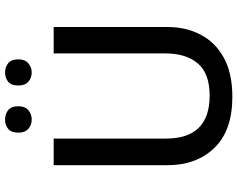

<svg xmlns="http://www.w3.org/2000/svg" viewBox="-112 -840 961 778"><g transform="rotate(-90 369.0 -450.5)"><path d="M649 -252Q649 -178 618 -118.5Q587 -59 524.5 -24.5Q462 10 366 10Q230 10 159.5 -62.5Q89 -135 89 -254V-714H197V-259Q197 -82 371 -82Q461 -82 501.5 -130Q542 -178 542 -260V-714H649ZM221 -857Q221 -886 236.5 -898.5Q252 -911 274 -911Q296 -911 312 -898.5Q328 -886 328 -857Q328 -830 312 -816.5Q296 -803 274 -803Q252 -803 236.5 -816.5Q221 -830 221 -857ZM412 -857Q412 -886 427.5 -898.5Q443 -911 465 -911Q486 -911 502 -898.5Q518 -886 518 -857Q518 -830 502 -816.5Q486 -803 465 -803Q443 -803 427.5 -816.5Q412 -830 412 -857Z"/></g></svg>

Font: Noto Sans Kannada Medium
Style: Regular
Weight: 500
Designer: Jelle Bosma - Monotype Design Team
Foundry: Monotype Imaging Inc.
Version: Version 2.005; ttfautohint (v1.8.4.7-5d5b)